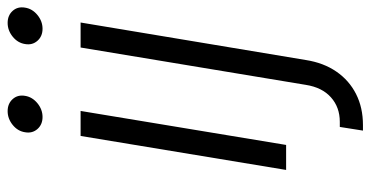

<svg xmlns="http://www.w3.org/2000/svg" viewBox="-257 -523 984 510"><g transform="rotate(-90 235.0 -268.0)"><path d="M38.6 0 128.9 -545.9H195.3L105 0ZM179.2 -647Q159.2 -647 147.2 -660.6Q135.3 -674.3 138.7 -693.4Q141.6 -712.9 158.2 -726.3Q174.8 -739.7 194.8 -739.7Q214.8 -739.7 226.8 -726.3Q238.8 -712.9 235.4 -693.4Q232.4 -674.3 215.8 -660.6Q199.2 -647 179.2 -647ZM363.8 -545.9H430.2L330.6 52.2Q323.2 99.6 299.8 133.5Q276.4 167.5 240.2 185.8Q204.1 204.1 157.7 204.1H143.1L152.8 142.6H166.5Q205.1 142.6 231.4 119.1Q257.8 95.7 264.6 52.2ZM413.6 -647Q393.6 -647 381.6 -660.6Q369.6 -674.3 373 -693.4Q376 -712.9 392.6 -726.3Q409.2 -739.7 429.2 -739.7Q449.2 -739.7 461.2 -726.3Q473.1 -712.9 469.7 -693.4Q466.8 -674.3 450.2 -660.6Q433.6 -647 413.6 -647Z"/></g></svg>

Font: Inter Light
Style: Italic
Weight: 300
Italic angle: -9.3988°
Designer: Rasmus Andersson
Foundry: rsms
Version: Version 4.001;git-66647c0bb